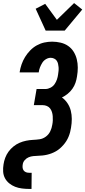

<svg xmlns="http://www.w3.org/2000/svg" viewBox="-30 -1014 555 1249"><path d="M159 215Q136 215 112.5 212Q89 209 68.5 201Q48 193 30.5 179Q13 165 2.5 145.5Q-8 126 -9.5 102.5Q-11 79 -7 55Q-4 34 4 12.5Q12 -9 25.5 -27.5Q39 -46 57.5 -61Q76 -76 97 -85Q118 -94 140 -98.5Q162 -103 183.5 -104Q205 -105 227 -108Q249 -111 268 -125Q287 -139 297 -160Q307 -181 310 -202Q313 -217 313.5 -231Q314 -245 313 -258.5Q312 -272 308 -285Q304 -298 296 -308.5Q288 -319 275 -324.5Q262 -330 248 -330H190L208 -435H266Q282 -435 298.5 -443.5Q315 -452 325 -466.5Q335 -481 340.5 -497.5Q346 -514 348 -530Q350 -542 351 -554Q352 -566 351 -577.5Q350 -589 347.5 -599.5Q345 -610 339 -619Q333 -628 322 -633Q311 -638 300 -638Q284 -638 269 -629Q254 -620 245 -605.5Q236 -591 230 -575.5Q224 -560 222 -544V-543H98V-546Q102 -571 110.5 -595.5Q119 -620 133 -643Q147 -666 166.5 -686Q186 -706 209.5 -719Q233 -732 258.5 -737.5Q284 -743 309 -743Q337 -743 364.5 -736.5Q392 -730 413.5 -715Q435 -700 449 -677.5Q463 -655 469.5 -628.5Q476 -602 476 -574Q476 -546 471 -517Q468 -496 461 -475.5Q454 -455 441 -436.5Q428 -418 410 -403.5Q392 -389 373 -380Q394 -365 409 -342.5Q424 -320 430.5 -294Q437 -268 437 -240Q437 -212 432 -183Q430 -169 426 -154Q422 -139 416 -124.5Q410 -110 401.5 -96.5Q393 -83 382.5 -71Q372 -59 360 -48.5Q348 -38 334 -30Q320 -22 305.5 -16.5Q291 -11 276 -7.5Q261 -4 246 -2.5Q231 -1 216.5 -0.5Q202 0 186.5 1.5Q171 3 156.5 9Q142 15 131 27.5Q120 40 118 55Q116 66 117 76.5Q118 87 124 95Q130 103 139.5 106.5Q149 110 160 110H176L175 215ZM267 -815 202 -957 264 -989 340 -885 452 -994 505 -952 391 -815Z"/></svg>

Font: Iosevka Term Curly Extrabold
Style: Italic
Weight: 800
Italic angle: -9°
Designer: Belleve Invis
Foundry: Belleve Invis
Version: Version 32.3.0